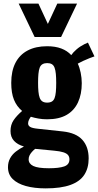

<svg xmlns="http://www.w3.org/2000/svg" viewBox="-20 -843 541 1059"><path d="M232 196Q169 196 122.5 183Q76 170 50 144.5Q24 119 24 79Q24 52 35.5 30.5Q47 9 67.5 -7Q88 -23 112 -35Q77 -45 57.5 -66Q38 -87 38 -120Q38 -155 55 -180Q72 -205 102 -231Q72 -256 57 -293Q42 -330 42 -386Q42 -451 65 -496Q88 -541 132.5 -564.5Q177 -588 240 -588Q285 -588 318 -575.5Q351 -563 373 -539Q383 -554 402 -570.5Q421 -587 445 -599L465 -608L501 -532Q491 -529 473.5 -522Q456 -515 438.5 -507Q421 -499 409 -492Q419 -471 425 -442Q431 -413 431 -384Q431 -323 410 -278Q389 -233 347 -209Q305 -185 240 -185Q215 -185 192.5 -189Q170 -193 150 -199Q144 -191 139.5 -181.5Q135 -172 135 -162Q135 -150 146.5 -143Q158 -136 188 -133L327 -118Q400 -110 434.5 -71.5Q469 -33 469 31Q469 84 445 121Q421 158 368.5 177Q316 196 232 196ZM250 85Q305 85 334 75Q363 65 363 36Q363 22 355.5 12.5Q348 3 329.5 -3Q311 -9 278 -12L174 -22Q164 -14 156 -5Q148 4 143 14Q138 24 138 36Q138 60 163.5 72.5Q189 85 250 85ZM240 -277Q256 -277 266 -283Q276 -289 281 -302Q286 -315 288 -336Q290 -357 290 -386Q290 -415 288 -435.5Q286 -456 281 -469.5Q276 -483 266 -489Q256 -495 240 -495Q225 -495 214.5 -489Q204 -483 199 -470Q194 -457 192 -436Q190 -415 190 -386Q190 -358 192 -337.5Q194 -317 199 -303.5Q204 -290 214 -283.5Q224 -277 240 -277ZM171 -639 83 -823H192L244 -711L296 -823H405L317 -639Z"/></svg>

Font: Oswald SemiBold
Style: Regular
Weight: 600
Designer: Vernon Adams
Foundry: Vernon Adams
Version: Version 4.100; ttfautohint (v1.8.1.43-b0c9)